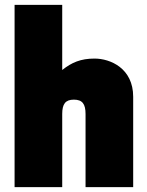

<svg xmlns="http://www.w3.org/2000/svg" viewBox="-20 -770 603 790"><path d="M40 0H236V-301C236 -342 249 -360 284 -360C319 -360 332 -342 332 -301V0H528V-372C528 -489 434 -529 369 -529C312 -529 275 -513 236 -482V-750H40Z"/></svg>

Font: Finlandica Black
Style: Regular
Weight: 900
Designer: Niklas Ekholm, Juho Hiilivirta, Jaakko Suomalainen
Foundry: Helsinki Type Studio
Version: Version 2.000;Glyphs 3.2 (3202)